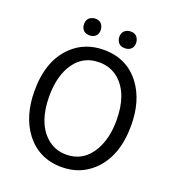

<svg xmlns="http://www.w3.org/2000/svg" viewBox="-161 -1033 1063 1170"><g transform="rotate(20 370.5 -447.5)"><path d="M371.1 12.7Q222.7 12.7 135.7 -101.6Q57.6 -206.1 57.6 -369.1Q57.6 -567.4 168.9 -670.9Q251 -747.1 371.1 -747.1Q522.5 -747.1 608.4 -630.9Q683.6 -529.3 683.6 -369.1Q683.6 -171.9 574.2 -66.4Q491.2 12.7 371.1 12.7ZM371.1 -68.4Q483.4 -68.4 543 -171.9Q588.9 -252 588.9 -369.1Q588.9 -541 498 -620.1Q444.3 -666 371.1 -666Q253.9 -666 195.3 -559.6Q153.3 -482.4 153.3 -369.1Q153.3 -199.2 241.2 -118.2Q295.9 -68.4 371.1 -68.4ZM256.8 -799.8Q216.8 -799.8 205.1 -834Q202.1 -843.8 202.1 -853.5Q202.1 -892.6 236.3 -904.3Q246.1 -908.2 256.8 -908.2Q294.9 -908.2 306.6 -874Q310.5 -864.3 310.5 -853.5Q310.5 -814.5 276.4 -802.7Q266.6 -799.8 256.8 -799.8ZM486.3 -799.8Q446.3 -799.8 434.6 -833Q430.7 -842.8 430.7 -853.5Q430.7 -892.6 465.8 -905.3Q475.6 -908.2 486.3 -908.2Q524.4 -908.2 536.1 -874Q540 -864.3 540 -853.5Q540 -814.5 505.9 -802.7Q496.1 -799.8 486.3 -799.8Z"/></g></svg>

Font: Taipei Sans TC Beta
Style: Regular
Weight: 400
Designer: JT Foundry
Foundry: JT Foundry
Version: Version 1.000